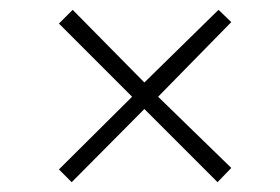

<svg xmlns="http://www.w3.org/2000/svg" viewBox="-20 -478 570 391"><path d="M128 -458 274 -310 425 -458 451 -433 302 -281 451 -136 423 -107 274 -256 126 -107 100 -133 249 -281 100 -430Z"/></svg>

Font: TitilliumMaps29L
Style: 1 wt
Weight: 100
Designer: Campivisivi
Foundry: Accademia di Belle Arti di Urbino and students of MA course of Visual design
Version: Version 001.001